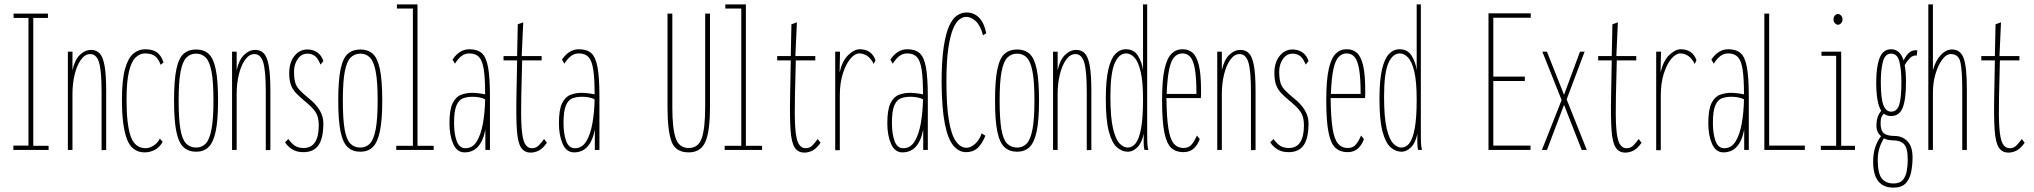

<svg xmlns="http://www.w3.org/2000/svg" viewBox="-20 -685 9290 877"><path d="M41 0V-20H110V-603H42V-623H199V-603H132V-19H202V0Z M290 0V-449H311V-364Q321 -411 344.5 -434Q368 -457 396 -457Q420 -457 435 -441.5Q450 -426 457.5 -385.5Q465 -345 465 -269V0L444 1V-266Q444 -361 432.5 -399.5Q421 -438 392 -438Q368 -438 349.5 -412Q331 -386 321 -344.5Q311 -303 311 -255V0Z M641 11Q583 11 560 -49Q537 -109 537 -228Q537 -320 551 -370Q565 -420 589 -440Q613 -460 643 -460Q676 -460 696 -446.5Q716 -433 727 -400L714 -389Q703 -418 687 -429.5Q671 -441 642 -441Q619 -441 599.5 -422.5Q580 -404 569 -358Q558 -312 558 -228Q558 -120 576 -65Q594 -10 643 -8Q660 -7 680 -19Q700 -31 710 -52L723 -37Q709 -12 687 -0.5Q665 11 641 11Z M876 8Q841 8 818.5 -12.5Q796 -33 785.5 -84Q775 -135 775 -225Q775 -320 786 -370.5Q797 -421 819.5 -440Q842 -459 876 -459Q910 -459 932 -440Q954 -421 965 -370.5Q976 -320 976 -225Q976 -135 965 -84Q954 -33 932 -12.5Q910 8 876 8ZM876 -11Q902 -11 919.5 -29Q937 -47 946 -94Q955 -141 955 -226Q955 -313 946 -359Q937 -405 919.5 -422.5Q902 -440 876 -440Q850 -440 832 -422.5Q814 -405 805 -359Q796 -313 796 -226Q796 -142 804 -95Q812 -48 830 -29.5Q848 -11 876 -11Z M1040 0V-449H1061V-364Q1071 -411 1094.5 -434Q1118 -457 1146 -457Q1170 -457 1185 -441.5Q1200 -426 1207.5 -385.5Q1215 -345 1215 -269V0L1194 1V-266Q1194 -361 1182.5 -399.5Q1171 -438 1142 -438Q1118 -438 1099.5 -412Q1081 -386 1071 -344.5Q1061 -303 1061 -255V0Z M1366 10Q1335 10 1314.5 -3Q1294 -16 1282 -35L1297 -50Q1312 -29 1327.5 -19Q1343 -9 1367 -9Q1436 -9 1436 -113Q1436 -150 1422 -172Q1408 -194 1371 -224Q1347 -244 1331.5 -260.5Q1316 -277 1308.5 -298Q1301 -319 1301 -351Q1301 -399 1324.5 -429Q1348 -459 1384 -459Q1410 -459 1429.5 -445.5Q1449 -432 1457 -406L1444 -390Q1431 -422 1416 -431Q1401 -440 1385 -440Q1357 -440 1340 -415.5Q1323 -391 1323 -358Q1323 -329 1328 -310Q1333 -291 1347 -275.5Q1361 -260 1388 -238Q1457 -184 1457 -122Q1457 -54 1435 -22Q1413 10 1366 10Z M1626 8Q1591 8 1568.5 -12.5Q1546 -33 1535.5 -84Q1525 -135 1525 -225Q1525 -320 1536 -370.5Q1547 -421 1569.5 -440Q1592 -459 1626 -459Q1660 -459 1682 -440Q1704 -421 1715 -370.5Q1726 -320 1726 -225Q1726 -135 1715 -84Q1704 -33 1682 -12.5Q1660 8 1626 8ZM1626 -11Q1652 -11 1669.5 -29Q1687 -47 1696 -94Q1705 -141 1705 -226Q1705 -313 1696 -359Q1687 -405 1669.5 -422.5Q1652 -440 1626 -440Q1600 -440 1582 -422.5Q1564 -405 1555 -359Q1546 -313 1546 -226Q1546 -142 1554 -95Q1562 -48 1580 -29.5Q1598 -11 1626 -11Z M1790 0V-19H1866V-646H1793V-665H1887V-19H1961V0Z M2102 11Q2067 11 2050 -28Q2033 -67 2033 -122Q2033 -184 2047.5 -213.5Q2062 -243 2086 -252Q2110 -261 2136 -261Q2148 -261 2165.5 -259Q2183 -257 2196 -254Q2196 -325 2190 -366Q2184 -407 2168.5 -424Q2153 -441 2124 -441Q2104 -441 2088 -429Q2072 -417 2058 -394L2047 -413Q2079 -460 2124 -460Q2161 -460 2181 -442Q2201 -424 2209.5 -377Q2218 -330 2218 -243V0H2197V-93Q2177 11 2102 11ZM2054 -123Q2054 -74 2066 -41Q2078 -8 2106 -8Q2139 -8 2158 -39.5Q2177 -71 2186 -122Q2195 -173 2196 -231Q2184 -238 2168 -240.5Q2152 -243 2139 -243Q2114 -243 2095 -236Q2076 -229 2065 -203.5Q2054 -178 2054 -123Z M2404 12Q2375 12 2360 -11Q2345 -34 2341 -90.5Q2337 -147 2339 -248L2342 -409H2280V-429H2342L2345 -574L2370 -583L2363 -429H2454V-409H2365L2361 -243Q2359 -153 2362.5 -102Q2366 -51 2377 -30Q2388 -9 2408 -8Q2428 -7 2442 -22Q2456 -37 2465 -50L2478 -33Q2461 -8 2442.5 2Q2424 12 2404 12Z M2602 11Q2567 11 2550 -28Q2533 -67 2533 -122Q2533 -184 2547.5 -213.5Q2562 -243 2586 -252Q2610 -261 2636 -261Q2648 -261 2665.5 -259Q2683 -257 2696 -254Q2696 -325 2690 -366Q2684 -407 2668.5 -424Q2653 -441 2624 -441Q2604 -441 2588 -429Q2572 -417 2558 -394L2547 -413Q2579 -460 2624 -460Q2661 -460 2681 -442Q2701 -424 2709.5 -377Q2718 -330 2718 -243V0H2697V-93Q2677 11 2602 11ZM2554 -123Q2554 -74 2566 -41Q2578 -8 2606 -8Q2639 -8 2658 -39.5Q2677 -71 2686 -122Q2695 -173 2696 -231Q2684 -238 2668 -240.5Q2652 -243 2639 -243Q2614 -243 2595 -236Q2576 -229 2565 -203.5Q2554 -178 2554 -123Z M3126 11Q3065 11 3047 -39.5Q3029 -90 3029 -195V-623H3051V-194Q3051 -98 3066.5 -53.5Q3082 -9 3126 -9Q3170 -9 3185.5 -54Q3201 -99 3201 -197V-623H3223V-198Q3223 -83 3201.5 -36Q3180 11 3126 11Z M3290 0V-19H3366V-646H3293V-665H3387V-19H3461V0Z M3654 12Q3625 12 3610 -11Q3595 -34 3591 -90.5Q3587 -147 3589 -248L3592 -409H3530V-429H3592L3595 -574L3620 -583L3613 -429H3704V-409H3615L3611 -243Q3609 -153 3612.5 -102Q3616 -51 3627 -30Q3638 -9 3658 -8Q3678 -7 3692 -22Q3706 -37 3715 -50L3728 -33Q3711 -8 3692.5 2Q3674 12 3654 12Z M3795 1V-449H3817L3815 -354Q3827 -407 3854.5 -433.5Q3882 -460 3907 -460Q3961 -460 3979 -410L3971 -393Q3957 -420 3940 -430.5Q3923 -441 3905 -441Q3885 -441 3864.5 -417Q3844 -393 3830 -349.5Q3816 -306 3816 -248V1Z M4102 11Q4067 11 4050 -28Q4033 -67 4033 -122Q4033 -184 4047.5 -213.5Q4062 -243 4086 -252Q4110 -261 4136 -261Q4148 -261 4165.5 -259Q4183 -257 4196 -254Q4196 -325 4190 -366Q4184 -407 4168.5 -424Q4153 -441 4124 -441Q4104 -441 4088 -429Q4072 -417 4058 -394L4047 -413Q4079 -460 4124 -460Q4161 -460 4181 -442Q4201 -424 4209.5 -377Q4218 -330 4218 -243V0H4197V-93Q4177 11 4102 11ZM4054 -123Q4054 -74 4066 -41Q4078 -8 4106 -8Q4139 -8 4158 -39.5Q4177 -71 4186 -122Q4195 -173 4196 -231Q4184 -238 4168 -240.5Q4152 -243 4139 -243Q4114 -243 4095 -236Q4076 -229 4065 -203.5Q4054 -178 4054 -123Z M4393 10Q4360 10 4335 -19.5Q4310 -49 4296 -118.5Q4282 -188 4281 -308Q4281 -407 4290.5 -470Q4300 -533 4316 -567.5Q4332 -602 4352.5 -615Q4373 -628 4394 -628Q4428 -628 4451.5 -605Q4475 -582 4485 -533L4470 -524Q4458 -569 4437 -588.5Q4416 -608 4393 -608Q4378 -608 4362 -596Q4346 -584 4333 -552.5Q4320 -521 4311.5 -463Q4303 -405 4303 -313Q4303 -200 4314.5 -133.5Q4326 -67 4347 -38.5Q4368 -10 4395 -10Q4414 -10 4434 -28Q4454 -46 4464 -76L4481 -65Q4465 -26 4444.5 -8Q4424 10 4393 10Z M4626 8Q4591 8 4568.5 -12.5Q4546 -33 4535.5 -84Q4525 -135 4525 -225Q4525 -320 4536 -370.5Q4547 -421 4569.5 -440Q4592 -459 4626 -459Q4660 -459 4682 -440Q4704 -421 4715 -370.5Q4726 -320 4726 -225Q4726 -135 4715 -84Q4704 -33 4682 -12.5Q4660 8 4626 8ZM4626 -11Q4652 -11 4669.5 -29Q4687 -47 4696 -94Q4705 -141 4705 -226Q4705 -313 4696 -359Q4687 -405 4669.5 -422.5Q4652 -440 4626 -440Q4600 -440 4582 -422.5Q4564 -405 4555 -359Q4546 -313 4546 -226Q4546 -142 4554 -95Q4562 -48 4580 -29.5Q4598 -11 4626 -11Z M4790 0V-449H4811V-364Q4821 -411 4844.5 -434Q4868 -457 4896 -457Q4920 -457 4935 -441.5Q4950 -426 4957.5 -385.5Q4965 -345 4965 -269V0L4944 1V-266Q4944 -361 4932.5 -399.5Q4921 -438 4892 -438Q4868 -438 4849.5 -412Q4831 -386 4821 -344.5Q4811 -303 4811 -255V0Z M5132 8Q5105 8 5082 -12Q5059 -32 5045 -84Q5031 -136 5031 -233Q5031 -318 5042.5 -367.5Q5054 -417 5074.5 -438.5Q5095 -460 5123 -460Q5160 -460 5178.5 -429.5Q5197 -399 5201 -364V-665H5220V-71Q5220 -53 5220.5 -35.5Q5221 -18 5225 0H5208Q5204 -12 5204 -34Q5204 -56 5204 -74Q5196 -33 5175.5 -12.5Q5155 8 5132 8ZM5131 -11Q5152 -11 5167.5 -30.5Q5183 -50 5192 -98Q5201 -146 5201 -231Q5201 -313 5190 -358.5Q5179 -404 5161.5 -422.5Q5144 -441 5124 -441Q5091 -441 5071.5 -396Q5052 -351 5052 -244Q5052 -148 5064 -98Q5076 -48 5094 -29.5Q5112 -11 5131 -11Z M5385 10Q5352 10 5330.5 -9Q5309 -28 5298.5 -79.5Q5288 -131 5288 -227Q5288 -320 5299.5 -370.5Q5311 -421 5332.5 -441Q5354 -461 5383 -460Q5409 -460 5427.5 -444Q5446 -428 5456 -387.5Q5466 -347 5466 -271Q5466 -261 5466 -253Q5466 -245 5465 -237H5308Q5309 -147 5317 -97.5Q5325 -48 5342 -28.5Q5359 -9 5386 -9Q5411 -9 5424.5 -26.5Q5438 -44 5447 -66L5460 -50Q5451 -23 5432.5 -6.5Q5414 10 5385 10ZM5309 -256H5445Q5445 -329 5438 -369Q5431 -409 5417 -425Q5403 -441 5381 -441Q5361 -441 5345.5 -426Q5330 -411 5321 -371Q5312 -331 5309 -256Z M5540 0V-449H5561V-364Q5571 -411 5594.5 -434Q5618 -457 5646 -457Q5670 -457 5685 -441.5Q5700 -426 5707.5 -385.5Q5715 -345 5715 -269V0L5694 1V-266Q5694 -361 5682.5 -399.5Q5671 -438 5642 -438Q5618 -438 5599.5 -412Q5581 -386 5571 -344.5Q5561 -303 5561 -255V0Z M5866 10Q5835 10 5814.5 -3Q5794 -16 5782 -35L5797 -50Q5812 -29 5827.5 -19Q5843 -9 5867 -9Q5936 -9 5936 -113Q5936 -150 5922 -172Q5908 -194 5871 -224Q5847 -244 5831.5 -260.5Q5816 -277 5808.5 -298Q5801 -319 5801 -351Q5801 -399 5824.5 -429Q5848 -459 5884 -459Q5910 -459 5929.5 -445.5Q5949 -432 5957 -406L5944 -390Q5931 -422 5916 -431Q5901 -440 5885 -440Q5857 -440 5840 -415.5Q5823 -391 5823 -358Q5823 -329 5828 -310Q5833 -291 5847 -275.5Q5861 -260 5888 -238Q5957 -184 5957 -122Q5957 -54 5935 -22Q5913 10 5866 10Z M6135 10Q6102 10 6080.5 -9Q6059 -28 6048.5 -79.5Q6038 -131 6038 -227Q6038 -320 6049.5 -370.5Q6061 -421 6082.5 -441Q6104 -461 6133 -460Q6159 -460 6177.5 -444Q6196 -428 6206 -387.5Q6216 -347 6216 -271Q6216 -261 6216 -253Q6216 -245 6215 -237H6058Q6059 -147 6067 -97.5Q6075 -48 6092 -28.5Q6109 -9 6136 -9Q6161 -9 6174.5 -26.5Q6188 -44 6197 -66L6210 -50Q6201 -23 6182.5 -6.5Q6164 10 6135 10ZM6059 -256H6195Q6195 -329 6188 -369Q6181 -409 6167 -425Q6153 -441 6131 -441Q6111 -441 6095.5 -426Q6080 -411 6071 -371Q6062 -331 6059 -256Z M6382 8Q6355 8 6332 -12Q6309 -32 6295 -84Q6281 -136 6281 -233Q6281 -318 6292.5 -367.5Q6304 -417 6324.5 -438.5Q6345 -460 6373 -460Q6410 -460 6428.5 -429.5Q6447 -399 6451 -364V-665H6470V-71Q6470 -53 6470.5 -35.5Q6471 -18 6475 0H6458Q6454 -12 6454 -34Q6454 -56 6454 -74Q6446 -33 6425.5 -12.5Q6405 8 6382 8ZM6381 -11Q6402 -11 6417.5 -30.5Q6433 -50 6442 -98Q6451 -146 6451 -231Q6451 -313 6440 -358.5Q6429 -404 6411.5 -422.5Q6394 -441 6374 -441Q6341 -441 6321.5 -396Q6302 -351 6302 -244Q6302 -148 6314 -98Q6326 -48 6344 -29.5Q6362 -11 6381 -11Z M6779 0V-624H6972V-604H6801V-335H6945V-315H6801V-20H6971V0Z M7023 0 7113 -228 7025 -449H7046L7124 -252L7197 -449H7218L7136 -231L7228 0H7205L7124 -206L7046 0Z M7404 12Q7375 12 7360 -11Q7345 -34 7341 -90.5Q7337 -147 7339 -248L7342 -409H7280V-429H7342L7345 -574L7370 -583L7363 -429H7454V-409H7365L7361 -243Q7359 -153 7362.5 -102Q7366 -51 7377 -30Q7388 -9 7408 -8Q7428 -7 7442 -22Q7456 -37 7465 -50L7478 -33Q7461 -8 7442.5 2Q7424 12 7404 12Z M7545 1V-449H7567L7565 -354Q7577 -407 7604.5 -433.5Q7632 -460 7657 -460Q7711 -460 7729 -410L7721 -393Q7707 -420 7690 -430.5Q7673 -441 7655 -441Q7635 -441 7614.5 -417Q7594 -393 7580 -349.5Q7566 -306 7566 -248V1Z M7852 11Q7817 11 7800 -28Q7783 -67 7783 -122Q7783 -184 7797.5 -213.5Q7812 -243 7836 -252Q7860 -261 7886 -261Q7898 -261 7915.5 -259Q7933 -257 7946 -254Q7946 -325 7940 -366Q7934 -407 7918.5 -424Q7903 -441 7874 -441Q7854 -441 7838 -429Q7822 -417 7808 -394L7797 -413Q7829 -460 7874 -460Q7911 -460 7931 -442Q7951 -424 7959.5 -377Q7968 -330 7968 -243V0H7947V-93Q7927 11 7852 11ZM7804 -123Q7804 -74 7816 -41Q7828 -8 7856 -8Q7889 -8 7908 -39.5Q7927 -71 7936 -122Q7945 -173 7946 -231Q7934 -238 7918 -240.5Q7902 -243 7889 -243Q7864 -243 7845 -236Q7826 -229 7815 -203.5Q7804 -178 7804 -123Z M8039 0V-623H8061V-20H8224V0Z M8297 0V-19H8367V-430H8300V-449H8390V-19H8453V0ZM8375 -572Q8368 -572 8361.5 -579Q8355 -586 8355 -596Q8355 -607 8361 -614Q8367 -621 8375 -621Q8383 -621 8389.5 -614Q8396 -607 8396 -596Q8396 -586 8389.5 -579Q8383 -572 8375 -572Z M8618 -155Q8598 -155 8585 -166Q8576 -157 8573 -148Q8570 -139 8570 -122Q8570 -88 8585.5 -76Q8601 -64 8634 -64Q8669 -64 8692.5 -40Q8716 -16 8716 34Q8716 69 8709.5 101Q8703 133 8684.5 152.5Q8666 172 8629 172Q8536 172 8536 54Q8536 15 8546 -14Q8556 -43 8572 -63Q8551 -81 8551 -110Q8551 -154 8573 -179Q8550 -214 8550 -310Q8550 -380 8565.5 -420Q8581 -460 8618 -460Q8659 -460 8675 -409Q8688 -435 8703 -446.5Q8718 -458 8738 -455L8735 -431Q8719 -434 8705 -420.5Q8691 -407 8680 -387Q8686 -356 8686 -310Q8686 -231 8671 -193Q8656 -155 8618 -155ZM8618 -175Q8645 -175 8655 -206Q8665 -237 8665 -310Q8665 -366 8656 -403Q8647 -440 8618 -440Q8590 -440 8580.5 -403Q8571 -366 8571 -310Q8571 -237 8582.5 -206Q8594 -175 8618 -175ZM8557 46Q8557 106 8575 129.5Q8593 153 8629 153Q8658 153 8671.5 137Q8685 121 8689.5 96Q8694 71 8694 45Q8694 -8 8677.5 -26Q8661 -44 8626 -44Q8603 -44 8585 -53Q8571 -30 8564 -6.5Q8557 17 8557 46Z M8788 0V-665H8809V-364Q8820 -406 8844 -432.5Q8868 -459 8896 -459Q8935 -459 8949.5 -419Q8964 -379 8964 -277V0H8943V-275Q8943 -361 8935 -399Q8927 -437 8893 -438Q8871 -439 8852 -413.5Q8833 -388 8821 -348Q8809 -308 8809 -263V0Z M9154 12Q9125 12 9110 -11Q9095 -34 9091 -90.5Q9087 -147 9089 -248L9092 -409H9030V-429H9092L9095 -574L9120 -583L9113 -429H9204V-409H9115L9111 -243Q9109 -153 9112.5 -102Q9116 -51 9127 -30Q9138 -9 9158 -8Q9178 -7 9192 -22Q9206 -37 9215 -50L9228 -33Q9211 -8 9192.5 2Q9174 12 9154 12Z"/></svg>

Font: Inconsolata UltraCondensed ExtraLight
Style: Regular
Weight: 200
Width: 1
Monospace: yes
Designer: Raph Levien, Cyreal, Brenton Simpson
Foundry: Raph Levien, Cyreal, Google
Version: Version 3.100; ttfautohint (v1.8.4.7-5d5b)